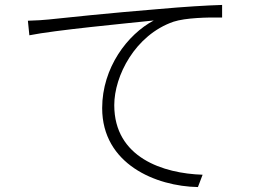

<svg xmlns="http://www.w3.org/2000/svg" viewBox="-20 -735 1040 778"><path d="M93 -651 99 -592C203 -613 488 -640 603 -652C497 -596 394 -461 394 -297C394 -70 612 20 782 23L801 -27C642 -32 443 -96 443 -309C443 -427 527 -593 683 -647C732 -663 821 -665 880 -664V-715C816 -713 731 -708 619 -698C434 -683 231 -662 177 -656C157 -654 130 -652 93 -651Z"/></svg>

Font: Noto Sans CJK SC Light
Style: Regular
Weight: 300
Designer: Ryoko NISHIZUKA 西塚涼子 (kana, bopomofo & ideographs); Paul D. Hunt (Latin, Greek & Cyrillic); Sandoll Communications 산돌커뮤니
Foundry: Adobe
Version: Version 2.004;hotconv 1.0.118;makeotfexe 2.5.65603